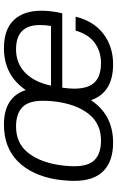

<svg xmlns="http://www.w3.org/2000/svg" viewBox="169 -747 590 968"><g transform="rotate(-90 464.0 -263.0)"><path d="M229 12.2Q134.8 12.2 85.4 -36.9Q36.1 -85.9 36.1 -183.1Q36.1 -226.1 43.9 -277.8Q65.9 -401.4 136 -469.7Q206.1 -538.1 319.8 -538.1Q458 -538.1 494.1 -428.2Q568.8 -538.1 705.1 -538.1Q799.3 -538.1 846.7 -488.5Q894 -439 894 -349.1Q894 -299.8 880.9 -244.1H505.9Q501 -207.5 501 -185.1Q501 -113.3 532.7 -81.1Q564.5 -48.8 629.9 -48.8Q687 -48.8 730.7 -79.6Q774.4 -110.4 793.9 -176.8H863.8Q841.8 -85.9 777.6 -36.9Q713.4 12.2 624 12.2Q481.4 12.2 442.9 -99.1Q368.7 12.2 229 12.2ZM516.1 -300.8H816.9Q821.8 -327.1 821.8 -356.9Q821.8 -477.1 699.2 -477.1Q629.4 -477.1 582 -431.6Q534.7 -386.2 516.1 -300.8ZM238.8 -48.8Q319.3 -48.8 366.9 -103Q414.6 -157.2 432.1 -252.9Q439.9 -295.9 439.9 -342.8Q439.9 -414.1 407 -445.6Q374 -477.1 310.1 -477.1Q230 -477.1 182.9 -422.6Q135.7 -368.2 118.2 -272.9Q109.9 -226.1 109.9 -183.1Q109.9 -111.3 142.6 -80.1Q175.3 -48.8 238.8 -48.8Z"/></g></svg>

Font: Archivo Light
Style: Italic
Weight: 300
Italic angle: -10°
Designer: Hector Gatti
Foundry: Omnibus-Type
Version: Version 2.001